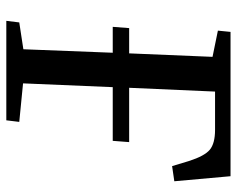

<svg xmlns="http://www.w3.org/2000/svg" viewBox="-91 -659 750 608"><g transform="rotate(90 284.0 -355.0)"><path d="M426 -337H256L244 -53L366 -41L361 0H46L51 -41L136 -54L147 -337H65L69 -389H149L160 -653L77 -670L81 -710H538L554 -532L506 -525L490 -578Q474 -628 454 -644.5Q434 -661 391 -661H270L258 -389H430Z"/></g></svg>

Font: Literata 36pt Medium
Style: Italic
Weight: 500
Italic angle: -2°
Designer: Latin by Veronika Burian and Jose Scaglione. Greek by Irene Vlachou. Cyrillic by Vera Evstafieva
Foundry: TypeTogether
Version: Version 3.002